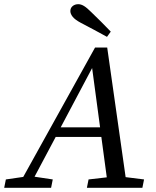

<svg xmlns="http://www.w3.org/2000/svg" viewBox="-49 -897 745 917"><path d="M-29 0 -21 -40 62 -52 405 -670H463L551 -51L639 -40L631 0H366L374 -40L461 -50L435 -243H217L116 -53L203 -40L195 0ZM241 -289H429L391 -572ZM480 -746 462 -721Q431 -738 399.5 -755Q368 -772 337 -788Q309 -803 298 -817Q287 -831 287 -844Q287 -859 298 -868Q309 -877 325 -877Q338 -877 352 -868.5Q366 -860 387 -839Q435 -793 480 -746Z"/></svg>

Font: Source Serif Pro
Style: Italic
Weight: 400
Italic angle: -12°
Designer: Frank Grießhammer
Foundry: Adobe Systems Incorporated
Version: Version 3.001;hotconv 1.0.111;makeotfexe 2.5.65597